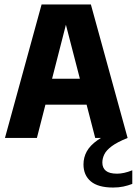

<svg xmlns="http://www.w3.org/2000/svg" viewBox="-20 -615 610 856"><path d="M2.1 0 165.4 -595H385.2L548.9 0H404.5L266.7 -532.2H280.9L144.5 0ZM108 -148.3 135.3 -263.9H414L442 -148.3ZM484.2 221.1Q417.5 221.1 384.8 193.6Q352.2 166.1 352.2 118.1Q352.2 86.8 366.8 60.2Q381.4 33.5 415 9.8Q448.5 -14 505.4 -37L548.9 0Q502.7 18.6 478.4 36.7Q454 54.9 445.2 73Q436.3 91.2 436.3 109.8Q436.3 133.6 452 146.4Q467.6 159.3 502.1 159.3Q517.1 159.3 533.7 155.6Q550.3 152 569.8 144.2V204.9Q550.6 212.3 529.9 216.7Q509.2 221.1 484.2 221.1Z"/></svg>

Font: Encode Sans SC Condensed Thin
Style: Regular
Weight: 100
Width: 3
Designer: Multiple Designers
Foundry: Impallari Type
Version: Version 3.002